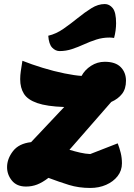

<svg xmlns="http://www.w3.org/2000/svg" viewBox="-20 -906 664 951"><path d="M427 25Q370 25 321.5 10Q273 -5 220 -25Q190 -2 164 8Q138 18 109 18Q63 18 39 -11.5Q15 -41 15 -78Q15 -119 44 -157Q73 -195 134 -202L298 -376Q212 -379 164.5 -395.5Q117 -412 98.5 -441.5Q80 -471 80 -514Q80 -533 83 -553.5Q86 -574 91 -605Q136 -587 191.5 -570Q247 -553 299 -542.5Q351 -532 384 -530Q400 -560 431 -580Q462 -600 499 -600Q552 -600 578 -573.5Q604 -547 604 -506Q604 -466 584.5 -441Q565 -416 531 -401L324 -164Q351 -156 377 -150Q403 -144 427 -143L563 -196Q572 -173 578 -148.5Q584 -124 584 -97Q584 -61 562.5 -33.5Q541 -6 505.5 9.5Q470 25 427 25ZM275 -653Q255 -653 238.5 -670Q222 -687 219 -729Q258 -738 294.5 -763.5Q331 -789 365.5 -817Q400 -845 433 -865.5Q466 -886 499 -886Q522 -886 538.5 -865.5Q555 -845 555 -791Q555 -774 552.5 -755Q550 -736 545 -718Q540 -719 533.5 -719.5Q527 -720 522 -720Q488 -720 457 -710Q426 -700 396.5 -686.5Q367 -673 337 -663Q307 -653 275 -653Z"/></svg>

Font: Lemon
Style: Regular
Weight: 400
Designer: Eduardo Rodriguez Tunni
Foundry: Eduardo Rodriguez Tunni
Version: Version 1.003; ttfautohint (v1.8.4.7-5d5b);gftools[0.9.24]